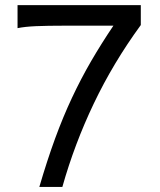

<svg xmlns="http://www.w3.org/2000/svg" viewBox="-20 -733 626 753"><path d="M224.6 0H134.3Q164.6 -103.5 196 -189.5Q227.5 -275.4 262.5 -349.9Q297.4 -424.3 337.4 -493.2Q377.4 -562 424.8 -632.3H234.4Q165.5 -632.3 121.1 -630.4Q76.7 -628.4 48.8 -622.6V-712.9H532.2V-634.8Q423.8 -486.3 347.9 -327.1Q272 -168 224.6 0Z"/></svg>

Font: Andika LitF DSA DSG
Style: Regular
Weight: 400
Designer: Victor Gaultney, Annie Olsen, Julie Remington, Don Collingsworth, Eric Hays, Becca Hirsbrunner
Foundry: SIL International
Version: Version 6.200 ; LitF DSA DSG; ttfautohint (v1.8.3.10-c5d8)